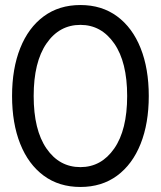

<svg xmlns="http://www.w3.org/2000/svg" viewBox="-20 -732 640 764"><path d="M300 12Q215 12 154 -33Q93 -78 60.5 -159.5Q28 -241 28 -350Q28 -459 60.5 -540.5Q93 -622 154 -667Q215 -712 300 -712Q385 -712 446 -667Q507 -622 539.5 -540.5Q572 -459 572 -350Q572 -241 539.5 -159.5Q507 -78 446 -33Q385 12 300 12ZM300 -67Q383 -67 434.5 -141Q486 -215 486 -350Q486 -485 434.5 -559Q383 -633 300 -633Q216 -633 165 -559Q114 -485 114 -350Q114 -215 165 -141Q216 -67 300 -67Z"/></svg>

Font: DM Mono
Style: Regular
Weight: 400
Designer: Colophon Foundry
Foundry: Colophon Foundry
Version: Version 1.000; ttfautohint (v1.8.2.53-6de2)